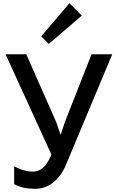

<svg xmlns="http://www.w3.org/2000/svg" viewBox="-20 -971 740 1206"><path d="M494 -873 286 -695 239 -743 416 -951ZM685 -630 394 65Q365 134 315 174.5Q265 215 200 215Q164 215 132 208.5Q100 202 69 186V74Q103 92 132 99.5Q161 107 187 107Q222 107 250 83Q278 59 303 0L15 -630H145L334 -202L360 -126H362L387 -203L555 -630Z"/></svg>

Font: Sinkin Sans 500 Medium
Style: 500 Medium
Weight: 500
Designer: Keith Bates
Foundry: K-Type
Version: Sinkin Sans (version 1.0)  by Keith Bates   •   © 2014   www